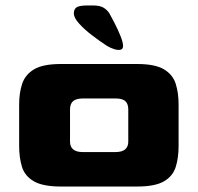

<svg xmlns="http://www.w3.org/2000/svg" viewBox="-20 -682 723 702"><path d="M203 0Q137 0 104 -19Q71 -38 60.5 -71.5Q50 -105 50 -149V-300Q50 -342 61 -375.5Q72 -409 104.5 -428.5Q137 -448 203 -448H481Q547 -448 579.5 -428.5Q612 -409 622.5 -375.5Q633 -342 633 -300V-149Q633 -105 622.5 -71.5Q612 -38 579.5 -19Q547 0 481 0ZM283 -126H402Q450 -126 449 -166V-282Q449 -302 438.5 -312Q428 -322 402 -322H284Q258 -322 247 -312Q236 -302 236 -282V-166Q235 -126 283 -126ZM430 -514Q430 -527 420.5 -550.5Q411 -574 399 -597.5Q387 -621 380 -633Q371 -647 357.5 -654.5Q344 -662 320 -662H299Q271 -662 260.5 -655.5Q250 -649 250 -633Q250 -617 269.5 -595.5Q289 -574 316.5 -553Q344 -532 370 -515Q381 -508 395.5 -503Q410 -498 420 -500Q430 -502 430 -514Z"/></svg>

Font: Goldman
Style: Bold
Weight: 700
Designer: Jaikishan Patel
Version: Version 1.000; ttfautohint (v1.8.3)